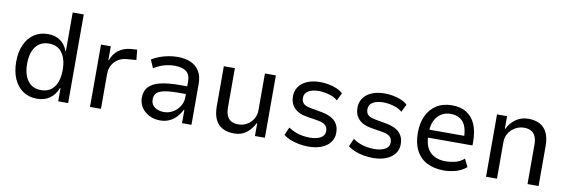

<svg xmlns="http://www.w3.org/2000/svg" viewBox="-52 -1100 4448 1504"><g transform="rotate(10 2172.0 -348.0)"><path d="M270 9Q205 9 158 -23Q111 -55 85.5 -113Q60 -171 60 -248Q60 -326 85.5 -383.5Q111 -441 158 -473Q205 -505 268 -505Q327 -505 367 -477Q407 -449 426 -397H429V-705H517V0H438V-105H434Q412 -49 370.5 -20Q329 9 270 9ZM289 -63Q358 -63 394 -112.5Q430 -162 430 -248Q430 -334 394 -383.5Q358 -433 290 -433Q221 -433 184 -384Q147 -335 147 -248Q147 -162 184 -112.5Q221 -63 289 -63Z M691 0V-496H769V-386H773Q790 -437 830.5 -467.5Q871 -498 930 -503L977 -506L985 -425L911 -419Q850 -414 814 -374.5Q778 -335 778 -277V0Z M1249 9Q1200 9 1161 -11.5Q1122 -32 1100 -66Q1078 -100 1078 -141Q1078 -196 1109 -229Q1140 -262 1201 -276.5Q1262 -291 1352 -291H1426V-230H1359Q1308 -230 1271.5 -226Q1235 -222 1211 -212.5Q1187 -203 1175.5 -186.5Q1164 -170 1164 -144Q1164 -103 1194 -82Q1224 -61 1267 -61Q1305 -61 1338 -80Q1371 -99 1392 -131.5Q1413 -164 1413 -203V-330Q1413 -385 1381 -409Q1349 -433 1288 -433Q1249 -433 1208.5 -422Q1168 -411 1124 -384L1096 -449Q1127 -468 1160.5 -480Q1194 -492 1229.5 -498.5Q1265 -505 1301 -505Q1360 -505 1404 -486Q1448 -467 1473 -427Q1498 -387 1498 -323V0H1423V-105H1419Q1404 -75 1380.5 -49Q1357 -23 1324 -7Q1291 9 1249 9Z M1837 9Q1784 9 1746 -11Q1708 -31 1688 -72.5Q1668 -114 1668 -177V-496H1756V-184Q1756 -147 1766.5 -120.5Q1777 -94 1800 -80.5Q1823 -67 1858 -67Q1896 -67 1927.5 -85.5Q1959 -104 1977 -135Q1995 -166 1995 -202V-496H2082V0H2003V-100H1998Q1974 -52 1935 -21.5Q1896 9 1837 9Z M2429 9Q2391 9 2353 2Q2315 -5 2283.5 -18Q2252 -31 2229 -49L2257 -112Q2283 -94 2311 -83Q2339 -72 2369 -67Q2399 -62 2426 -62Q2481 -62 2513.5 -80.5Q2546 -99 2546 -133Q2546 -164 2527.5 -181Q2509 -198 2467 -205L2375 -220Q2309 -231 2275.5 -267Q2242 -303 2242 -357Q2242 -401 2264.5 -434Q2287 -467 2330.5 -486Q2374 -505 2435 -505Q2467 -505 2502 -498.5Q2537 -492 2567 -479Q2597 -466 2616 -447L2586 -386Q2566 -404 2540.5 -414Q2515 -424 2487.5 -429Q2460 -434 2435 -434Q2383 -434 2352 -415Q2321 -396 2321 -360Q2321 -330 2338.5 -314Q2356 -298 2396 -291L2485 -275Q2557 -262 2591.5 -227Q2626 -192 2626 -135Q2626 -92 2602 -59.5Q2578 -27 2533.5 -9Q2489 9 2429 9Z M2942 9Q2904 9 2866 2Q2828 -5 2796.5 -18Q2765 -31 2742 -49L2770 -112Q2796 -94 2824 -83Q2852 -72 2882 -67Q2912 -62 2939 -62Q2994 -62 3026.5 -80.5Q3059 -99 3059 -133Q3059 -164 3040.5 -181Q3022 -198 2980 -205L2888 -220Q2822 -231 2788.5 -267Q2755 -303 2755 -357Q2755 -401 2777.5 -434Q2800 -467 2843.5 -486Q2887 -505 2948 -505Q2980 -505 3015 -498.5Q3050 -492 3080 -479Q3110 -466 3129 -447L3099 -386Q3079 -404 3053.5 -414Q3028 -424 3000.5 -429Q2973 -434 2948 -434Q2896 -434 2865 -415Q2834 -396 2834 -360Q2834 -330 2851.5 -314Q2869 -298 2909 -291L2998 -275Q3070 -262 3104.5 -227Q3139 -192 3139 -135Q3139 -92 3115 -59.5Q3091 -27 3046.5 -9Q3002 9 2942 9Z M3506 9Q3428 9 3371.5 -20Q3315 -49 3285 -106.5Q3255 -164 3255 -248Q3255 -324 3281.5 -381.5Q3308 -439 3359.5 -472Q3411 -505 3483 -505Q3553 -505 3600 -475Q3647 -445 3670.5 -388.5Q3694 -332 3694 -253V-223H3321V-286H3637L3618 -265Q3618 -354 3583 -395.5Q3548 -437 3483 -437Q3442 -437 3409.5 -417Q3377 -397 3358 -358.5Q3339 -320 3339 -260V-245Q3339 -182 3359.5 -142.5Q3380 -103 3418 -83.5Q3456 -64 3508 -64Q3544 -64 3583 -73.5Q3622 -83 3654 -111L3685 -49Q3647 -17 3599.5 -4Q3552 9 3506 9Z M3841 0V-496H3921V-396H3925Q3947 -444 3990 -474.5Q4033 -505 4090 -505Q4144 -505 4181.5 -485Q4219 -465 4239 -423.5Q4259 -382 4259 -317V0H4171V-312Q4171 -350 4160.5 -376Q4150 -402 4127.5 -416Q4105 -430 4069 -430Q4030 -430 3998 -411Q3966 -392 3947 -361Q3928 -330 3928 -292V0Z"/></g></svg>

Font: Nunito Sans 7pt SemiCondensed
Style: Regular
Weight: 400
Width: 4
Designer: Vernon Adams
Foundry: Vernon Adams
Version: Version 3.101;gftools[0.9.27]